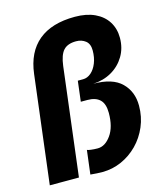

<svg xmlns="http://www.w3.org/2000/svg" viewBox="-118 -885 836 977"><g transform="rotate(-15 300.0 -396.0)"><path d="M23.5 0 93 -568Q106.5 -680 176 -737.8Q245.5 -795.5 368 -795.5Q429.5 -795.5 473 -775Q516.5 -754.5 539.5 -717.8Q562.5 -681 562.5 -633Q562.5 -579 537.2 -536.8Q512 -494.5 468.8 -469.5Q425.5 -444.5 371 -442Q472 -442 519.5 -395.2Q567 -348.5 567 -274.5Q567 -215.5 545.2 -164.8Q523.5 -114 486.2 -76.2Q449 -38.5 401 -17.2Q353 4 300.5 4Q287 4 271.5 3.2Q256 2.5 237 0.5L252.5 -125.5Q255 -123 272 -120.8Q289 -118.5 308 -118.5Q347.5 -118.5 378.2 -161.5Q409 -204.5 409 -278.5Q409 -326.5 386.5 -348.2Q364 -370 321 -370H286L299 -477.5H327Q349.5 -477.5 369 -494.2Q388.5 -511 400.2 -540.2Q412 -569.5 412 -607Q412 -641.5 391.5 -657.5Q371 -673.5 342 -673.5Q297 -673.5 275.2 -649.5Q253.5 -625.5 246.5 -569L177 0Z"/></g></svg>

Font: Spline Sans Mono
Style: Bold Italic
Weight: 700
Italic angle: -4°
Monospace: yes
Version: Version 1.004